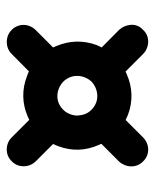

<svg xmlns="http://www.w3.org/2000/svg" viewBox="35 -633 461 571"><g transform="rotate(90 265.5 -347.5)"><path d="M410.6 -411.6C409.7 -414.1 408.7 -416 407.7 -418.5L460 -470.7C478.5 -490.2 481 -522.9 460 -542.5C440.9 -563 408.7 -562.5 388.7 -542.5L336.9 -490.7C331.5 -493.2 326.7 -495.1 321.3 -497.6C281.7 -512.7 239.7 -511.2 201.2 -494.1C198.2 -493.2 195.3 -491.7 192.9 -490.2L140.6 -542.5C121.6 -561.5 87.9 -564 68.8 -542.5C45.9 -522.5 51.8 -489.7 68.8 -471.2L121.1 -419.4C118.7 -415 116.7 -410.2 114.3 -405.3C99.1 -364.7 100.6 -323.7 116.7 -285.2C118.2 -281.7 119.6 -278.3 121.1 -274.9L69.3 -223.1C50.3 -204.1 47.9 -172.9 68.8 -151.9C87.4 -132.3 122.1 -132.3 140.6 -151.9L192.4 -203.1C196.8 -200.7 201.7 -198.7 206.5 -197.3C246.1 -181.6 288.6 -182.6 327.1 -199.7C330.1 -201.2 333 -202.6 336.4 -204.1L388.2 -152.3C406.7 -132.8 440.4 -131.3 459.5 -151.9C480 -170.9 479 -204.1 459.5 -223.6L408.2 -274.9C410.6 -280.3 413.1 -285.6 415 -291C430.2 -331.5 428.2 -373 410.6 -411.6ZM323.7 -347.2C323.7 -331.5 316.9 -315.4 306.6 -305.2C276.9 -275.4 238.8 -289.1 222.7 -305.2C196.3 -333 204.1 -369.1 222.7 -389.2C238.8 -405.3 277.3 -418 306.2 -389.2C318.4 -377.4 322.3 -364.7 323.7 -347.2Z"/></g></svg>

Font: LOB TGL 0-17
Style: Regular
Weight: 400
Designer: Peter Wiegel + adaptations and expanded glyphset by Studio LOB
Foundry: Peter Wiegel + adaptations and expanded glyphset by Studio LOB
Version: Version 1.003;Glyphs 3.1.2 (3151)